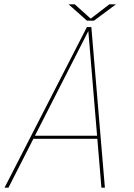

<svg xmlns="http://www.w3.org/2000/svg" viewBox="-20 -866 618 886"><path d="M1 0 381 -741H401.5L464 0H448L387.5 -724.5H388.5L19 0ZM128 -225.5 131 -239.5H439.5L436.5 -225.5ZM296.5 -846H325L403 -776H393.5L484.5 -846H515L413.5 -770.5H381.5Z"/></svg>

Font: Epilogue Thin
Style: Italic
Weight: 250
Italic angle: -12°
Designer: Tyler Finck
Foundry: Etcetera Type Co
Version: Version 2.112